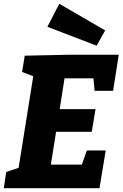

<svg xmlns="http://www.w3.org/2000/svg" viewBox="-26 -997 649 1017"><path d="M434 -200H534L501 0H-6L7 -86L91 -114L70 -92L153 -611L169 -586L91 -616L105 -702L333 -707H603L573 -516H475L467 -605L493 -582H290L320 -608L286 -393L268 -419H480L460 -299H246L276 -330L238 -91L221 -125H434L398 -98ZM486 -755 225 -855 288 -977 531 -836Z"/></svg>

Font: Bitter Thin ExtraBold
Style: Italic
Weight: 800
Italic angle: -9°
Version: Version 2.002